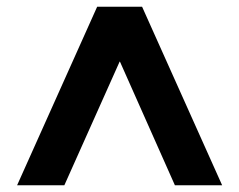

<svg xmlns="http://www.w3.org/2000/svg" viewBox="-20 -720 714 573"><path d="M31 -167 270 -700H404L643 -167H502L338 -536H337L172 -167Z"/></svg>

Font: DM Sans 28pt ExtraBold
Style: Regular
Weight: 800
Version: Version 4.004;gftools[0.9.30]